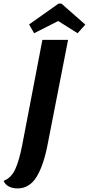

<svg xmlns="http://www.w3.org/2000/svg" viewBox="-94 -882 495 1069"><path d="M4 167Q-24 167 -44.5 156.5Q-65 146 -74 125Q-31 108 -9 60Q13 12 30 -76L142 -660H285L174 -92Q151 34 111 100.5Q71 167 4 167ZM96 -697 68 -746 232 -862H248L381 -745L338 -697L230 -765Z"/></svg>

Font: Sansita Medium Italic
Style: Regular
Weight: 500
Italic angle: -11°
Designer: Pablo Cosgaya
Foundry: Omnibus-Type
Version: Version 1.006